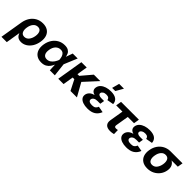

<svg xmlns="http://www.w3.org/2000/svg" viewBox="231 -2149 3734 3734"><g transform="rotate(45 2098.0 -281.5)"><path d="M-16.6 204.1 61 -264.6Q75.2 -350.6 117.2 -415.3Q159.2 -480 224.1 -516.4Q289.1 -552.7 372.6 -552.7Q451.2 -552.7 504.9 -519Q558.6 -485.4 581.3 -421.6Q604 -357.9 589.8 -269Q575.7 -182.1 535.9 -119.9Q496.1 -57.6 440.2 -24.2Q384.3 9.3 321.3 9.3Q276.9 9.3 248.8 -5.6Q220.7 -20.5 205.1 -42.7Q189.5 -64.9 182.1 -87.4H177.7L129.9 204.1ZM295.9 -108.4Q353 -108.4 390.6 -154.3Q428.2 -200.2 440.4 -273.4Q452.1 -345.2 429.9 -390.4Q407.7 -435.5 350.6 -435.5Q293.9 -435.5 255.9 -391.6Q217.8 -347.7 205.6 -273.4Q193.4 -199.2 216.8 -153.8Q240.2 -108.4 295.9 -108.4Z M879.4 11.7Q802.7 11.7 750.5 -23.7Q698.2 -59.1 676.8 -122.8Q655.3 -186.5 668.9 -271.5Q683.1 -356.4 725.3 -419.7Q767.6 -482.9 830.8 -517.8Q894 -552.7 971.7 -552.7Q1035.6 -552.7 1071.5 -530.5Q1107.4 -508.3 1123.3 -474.4Q1139.2 -440.4 1143.6 -405.3L1193.8 -545.9H1330.1L1216.3 -272.9L1247.1 0H1109.4L1102.1 -149.4Q1086.4 -112.3 1060.3 -75.2Q1034.2 -38.1 990.7 -13.2Q947.3 11.7 879.4 11.7ZM1096.2 -272.9V-274.4Q1094.2 -314.5 1083.3 -351.3Q1072.3 -388.2 1046.9 -411.9Q1021.5 -435.5 976.1 -435.5Q915 -435.5 872.8 -392.1Q830.6 -348.6 817.9 -271.5Q805.2 -194.8 830.6 -151.6Q856 -108.4 914.6 -108.4Q960.4 -108.4 996.1 -133.1Q1031.7 -157.7 1056.6 -195.3Q1081.5 -232.9 1095.7 -271.5Z M1578.1 -545.9 1542 -327.6H1589.4L1774.4 -545.9H1951.7L1701.7 -273.4L1855 0H1677.7L1568.4 -214.8H1522.9L1487.8 0H1341.3L1431.6 -545.9Z M2149.4 9.8Q2078.1 9.8 2025.1 -9Q1972.2 -27.8 1945.8 -63.2Q1919.4 -98.6 1927.7 -148.4Q1935.1 -190.9 1968.5 -225.3Q2002 -259.8 2065.9 -275.4Q2013.2 -290 1991.9 -321.5Q1970.7 -353 1978 -395.5Q1986.3 -446.3 2023.2 -481.2Q2060.1 -516.1 2116.7 -534.4Q2173.3 -552.7 2241.2 -552.7Q2338.9 -552.7 2389.9 -515.1Q2440.9 -477.5 2445.3 -406.2L2310.1 -381.8Q2307.6 -411.1 2286.4 -428Q2265.1 -444.8 2223.1 -444.8Q2177.7 -444.8 2148.9 -426.3Q2120.1 -407.7 2116.2 -380.9Q2112.3 -355 2135.3 -339.6Q2158.2 -324.2 2201.7 -324.2H2277.8L2268.1 -264.2L2262.7 -233.9H2187Q2136.2 -233.9 2106.4 -214.4Q2076.7 -194.8 2071.3 -164.6Q2066.4 -134.8 2090.6 -116.7Q2114.7 -98.6 2168 -98.6Q2219.2 -98.6 2245.4 -117.2Q2271.5 -135.7 2285.2 -173.8L2410.6 -150.9Q2381.3 -72.8 2318.1 -31.5Q2254.9 9.8 2149.4 9.8ZM2208 -615.2 2249 -767.1H2381.3L2294.9 -615.2Z M2772.5 7.8Q2690.9 7.8 2653.8 -32Q2616.7 -71.8 2628.9 -147L2676.3 -430.7H2503.9L2522.9 -545.9H3013.7L2994.6 -430.7H2822.8L2777.8 -159.7Q2773.9 -134.3 2783.2 -121.6Q2792.5 -108.9 2818.8 -108.9Q2827.6 -108.9 2843 -111.1Q2858.4 -113.3 2866.7 -115.2L2869.1 -5.4Q2843.8 1.5 2819.3 4.6Q2794.9 7.8 2772.5 7.8Z M3216.8 9.8Q3145.5 9.8 3092.5 -9Q3039.6 -27.8 3013.2 -63.2Q2986.8 -98.6 2995.1 -148.4Q3002.4 -190.9 3035.9 -225.3Q3069.3 -259.8 3133.3 -275.4Q3080.6 -290 3059.3 -321.5Q3038.1 -353 3045.4 -395.5Q3053.7 -446.3 3090.6 -481.2Q3127.4 -516.1 3184.1 -534.4Q3240.7 -552.7 3308.6 -552.7Q3406.2 -552.7 3457.3 -515.1Q3508.3 -477.5 3512.7 -406.2L3377.4 -381.8Q3375 -411.1 3353.8 -428Q3332.5 -444.8 3290.5 -444.8Q3245.1 -444.8 3216.3 -426.3Q3187.5 -407.7 3183.6 -380.9Q3179.7 -355 3202.6 -339.6Q3225.6 -324.2 3269 -324.2H3345.2L3335.4 -264.2L3330.1 -233.9H3254.4Q3203.6 -233.9 3173.8 -214.4Q3144 -194.8 3138.7 -164.6Q3133.8 -134.8 3158 -116.7Q3182.1 -98.6 3235.4 -98.6Q3286.6 -98.6 3312.7 -117.2Q3338.9 -135.7 3352.5 -173.8L3478 -150.9Q3448.7 -72.8 3385.5 -31.5Q3322.3 9.8 3216.8 9.8Z M3794.9 10.7Q3712.4 10.7 3658.2 -24.2Q3604 -59.1 3582 -121.8Q3560.1 -184.6 3573.7 -268.6Q3587.4 -352.5 3630.4 -414.8Q3673.3 -477.1 3739 -511.5Q3804.7 -545.9 3886.7 -545.9H4213.4L4194.8 -434.6H4022.5Q4070.8 -408.2 4093 -360.1Q4115.2 -312 4103.5 -242.7Q4091.8 -171.4 4049.8 -114Q4007.8 -56.6 3942.4 -22.9Q3877 10.7 3794.9 10.7ZM3867.7 -430.7Q3809.1 -430.7 3772 -385.7Q3734.9 -340.8 3723.1 -269Q3710.9 -197.8 3732.9 -151.1Q3754.9 -104.5 3813.5 -104.5Q3872.1 -104.5 3909.4 -150.6Q3946.8 -196.8 3959 -269Q3970.7 -341.3 3948.2 -386Q3925.8 -430.7 3867.7 -430.7Z"/></g></svg>

Font: Inter
Style: Bold Italic
Weight: 700
Italic angle: -9.39999°
Designer: Rasmus Andersson
Foundry: rsms
Version: Version 4.001;git-9221beed3